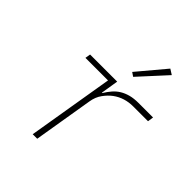

<svg xmlns="http://www.w3.org/2000/svg" viewBox="-211 -893 1022 1022"><g transform="rotate(45 300.0 -382.5)"><path d="M206 0 287 -486H117L122 -516H326L310 -417H313Q327 -440 343 -458.5Q359 -477 379.5 -489.5Q400 -502 426 -509Q452 -516 487 -516H596L591 -483H480Q414 -483 365 -447Q342 -430 322 -402.5Q302 -375 296 -337L240 0ZM368 -594 346 -609 477 -765 507 -746Z"/></g></svg>

Font: IBM Plex Mono ExtraLight
Style: Italic
Weight: 200
Italic angle: -9°
Monospace: yes
Designer: Mike Abbink, Paul van der Laan, Pieter van Rosmalen
Foundry: Bold Monday
Version: Version 2.3